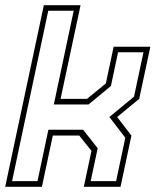

<svg xmlns="http://www.w3.org/2000/svg" viewBox="-32 -720 622 740"><path d="M-12 0 137 -700H278.5L201.5 -339H303.5L376 -398.5L406 -540H547.5L504.5 -339L419.5 -269L474.5 -197.5L432.5 0H291L320.5 -138.5L273.5 -197.5H171.5L129.5 0ZM14.5 -22H112.5L154.5 -220H288.5L344.5 -148.5L317.5 -22H415.5L451 -189L389.5 -269L484.5 -347.5L521 -518.5H423L395.5 -388.5L309.5 -317.5H175.5L252 -678.5H154Z"/></svg>

Font: Tourney Thin ExtraLight
Style: Italic
Weight: 250
Italic angle: -12°
Version: Version 1.015